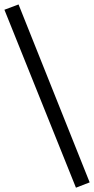

<svg xmlns="http://www.w3.org/2000/svg" viewBox="-33 -745 432 882"><path d="M-12.7 -700.2 52.2 -724.6 378.9 92.8 315.9 117.2Z"/></svg>

Font: Selawik
Style: Regular
Weight: 400
Designer: Aaron Bell
Foundry: Microsoft Corporation
Version: Version 1.01